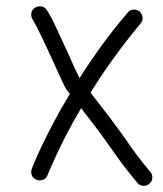

<svg xmlns="http://www.w3.org/2000/svg" viewBox="-20 -565 523 616"><path d="M388.7 -110.4Q400.4 -92.8 413.1 -75.7Q425.8 -58.6 436.5 -44.9Q447.3 -31.2 455.1 -22.5L461.9 -13.7Q468.8 -6.8 468.8 3.9Q468.8 17.6 459 24.4Q452.1 31.2 441.4 31.2Q427.7 31.2 420.9 21.5Q419.9 20.5 412.6 11.7Q405.3 2.9 393.6 -11.7Q381.8 -26.4 368.7 -43.9Q355.5 -61.5 342.8 -80.1Q335 -90.8 323.2 -107.4Q311.5 -124 297.9 -142.6Q284.2 -161.1 269 -180.7Q253.9 -200.2 240.2 -217.8Q212.9 -171.9 192.9 -132.8Q172.9 -93.8 159.7 -64.9Q146.5 -36.1 139.6 -20.5L132.8 -3.9Q126 13.7 107.4 13.7Q100.6 13.7 97.7 11.7Q80.1 4.9 80.1 -13.7Q80.1 -17.6 82 -23.4Q83 -26.4 90.8 -45.4Q98.6 -64.5 113.8 -96.2Q128.9 -127.9 151.4 -170.9Q173.8 -213.9 204.1 -263.7L197.3 -272.5Q190.4 -280.3 180.2 -302.7Q169.9 -325.2 148.4 -372.1Q139.6 -390.6 130.9 -410.2Q122.1 -429.7 113.3 -447.8Q104.5 -465.8 97.2 -480Q89.8 -494.1 85 -502Q80.1 -509.8 80.1 -517.6Q80.1 -532.2 91.8 -540Q99.6 -544.9 107.4 -544.9Q122.1 -544.9 129.9 -533.2Q142.6 -514.6 160.6 -475.6Q178.7 -436.5 198.2 -394.5Q208 -372.1 218.3 -349.6Q228.5 -327.1 235.4 -314.5Q266.6 -364.3 304.7 -417Q342.8 -469.7 389.6 -524.4Q396.5 -534.2 410.2 -534.2Q419.9 -534.2 427.7 -528.3Q437.5 -519.5 437.5 -506.8Q437.5 -496.1 430.7 -489.3Q382.8 -431.6 342.8 -376Q302.7 -320.3 270.5 -267.6Q284.2 -250 301.3 -228Q318.4 -206.1 335 -184.1Q351.6 -162.1 365.7 -142.6Q379.9 -123 388.7 -110.4Z"/></svg>

Font: Coming Soon
Style: Regular
Weight: 400
Designer: Dathan Boardman
Foundry: Open Window
Version: Version 1.000